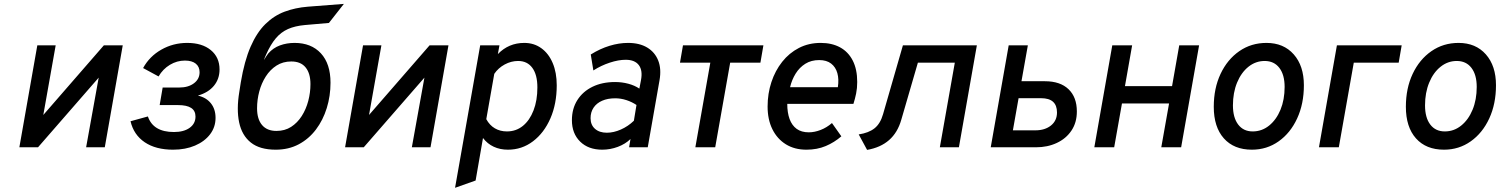

<svg xmlns="http://www.w3.org/2000/svg" viewBox="-20 -738 7516 962"><path d="M77 0 167 -511H259L197 -162L500.5 -511H595L505 0H411.5L474.5 -349L170.5 0Z M847 12Q760.5 12 705.2 -25.2Q650 -62.5 634 -130.5L721 -154.5Q747.5 -76.5 851.5 -76.5Q901 -76.5 930.2 -97.5Q959.5 -118.5 959.5 -154Q959.5 -183 937.8 -197.2Q916 -211.5 871.5 -211.5H780L795 -299.5H878.5Q923.5 -299.5 951.8 -320.8Q980 -342 980 -376Q980 -403.5 961 -419Q942 -434.5 906.5 -434.5Q866.5 -434.5 831.2 -413.2Q796 -392 774.5 -355L697 -397Q729 -455.5 788.2 -489.2Q847.5 -523 918 -523Q992.5 -523 1036.2 -487Q1080 -451 1080 -390Q1080 -342.5 1051.8 -308.2Q1023.5 -274 971.5 -259Q1013.5 -249.5 1036.8 -220.2Q1060 -191 1060 -147.5Q1060 -101 1032.5 -65Q1005 -29 957 -8.5Q909 12 847 12Z M1361.5 12Q1281.5 12 1236.8 -23.8Q1192 -59.5 1178.2 -124.8Q1164.5 -190 1179 -277.5L1186.5 -325.5Q1204.5 -432.5 1235.5 -503.8Q1266.5 -575 1309.5 -617.2Q1352.5 -659.5 1406 -679.5Q1459.5 -699.5 1522.5 -704.5L1703 -718.5L1628 -623L1507 -612.5Q1458 -608 1423 -592.5Q1388 -577 1362 -546.2Q1336 -515.5 1314 -466Q1309.5 -456 1306.8 -449.5Q1304 -443 1302.5 -437Q1306.5 -444.5 1312.2 -453.2Q1318 -462 1324 -470Q1348.5 -498 1382.5 -510.5Q1416.5 -523 1456 -523Q1539.5 -523 1587.8 -470.8Q1636 -418.5 1636 -323.5Q1636 -257 1617.2 -196.5Q1598.5 -136 1563 -89Q1527.5 -42 1476.8 -15Q1426 12 1361.5 12ZM1365 -82Q1407 -82 1438.5 -102.2Q1470 -122.5 1491.8 -156.5Q1513.5 -190.5 1524.5 -232.2Q1535.5 -274 1535.5 -316.5Q1535.5 -370.5 1511.2 -400.2Q1487 -430 1439.5 -430Q1397.5 -430 1365.5 -409.5Q1333.5 -389 1311.8 -355Q1290 -321 1279 -279.5Q1268 -238 1268 -195.5Q1268 -141 1293 -111.5Q1318 -82 1365 -82Z M1709 0 1799 -511H1891L1829 -162L2132.5 -511H2227L2137 0H2043.5L2106.5 -349L1802.5 0Z M2260 203 2386 -511H2482.5L2474.5 -467Q2528.5 -523 2607 -523Q2655.5 -523 2692.2 -496.5Q2729 -470 2749.2 -422.2Q2769.5 -374.5 2769.5 -310.5Q2769.5 -218 2737.8 -145Q2706 -72 2650.5 -30Q2595 12 2525 12Q2485.5 12 2453.8 -2.8Q2422 -17.5 2400 -46.5L2363 166.5ZM2520 -79.5Q2565.5 -79.5 2599.8 -107.2Q2634 -135 2653.2 -184.8Q2672.5 -234.5 2672.5 -300Q2672.5 -363.5 2647.2 -398Q2622 -432.5 2576 -432.5Q2541 -432.5 2508.8 -415Q2476.5 -397.5 2456.5 -368L2416.5 -141Q2433 -110.5 2459.5 -95Q2486 -79.5 2520 -79.5Z M2997.5 12Q2928 12 2886.8 -28.5Q2845.5 -69 2845.5 -136Q2845.5 -193.5 2872.8 -236.5Q2900 -279.5 2948.5 -303.2Q2997 -327 3062 -327Q3096 -327 3128 -318.5Q3160 -310 3183.5 -294L3191.5 -336Q3201 -385 3180.8 -411.8Q3160.5 -438.5 3115 -438.5Q3079 -438.5 3035.5 -424.2Q2992 -410 2953 -385L2940 -465Q2986.5 -494 3034 -508.5Q3081.5 -523 3127 -523Q3184 -523 3222.8 -499.8Q3261.5 -476.5 3278 -434.5Q3294.5 -392.5 3284.5 -336L3225.5 0H3132L3139 -41.5Q3113.5 -16.5 3075.5 -2.2Q3037.5 12 2997.5 12ZM3020.5 -73Q3054.5 -73 3090.8 -89Q3127 -105 3156 -133L3169 -212Q3146 -227.5 3118.2 -236.5Q3090.5 -245.5 3062.5 -245.5Q3024.5 -245.5 2996.8 -233.2Q2969 -221 2954 -198.5Q2939 -176 2939 -146Q2939 -112 2961.2 -92.5Q2983.5 -73 3020.5 -73Z M3464 0 3539 -424H3387L3402 -511H3805L3790 -424H3638.5L3563.5 0Z M4020.5 12Q3961 12 3917.5 -15Q3874 -42 3850 -90.5Q3826 -139 3826 -204Q3826 -269 3845 -326.5Q3864 -384 3899 -428.2Q3934 -472.5 3983 -497.8Q4032 -523 4092 -523Q4148 -523 4189 -500.8Q4230 -478.5 4252.5 -434.8Q4275 -391 4275 -327Q4275 -296 4269.5 -269.2Q4264 -242.5 4256 -217.5H3924.5Q3924.5 -173.5 3936.2 -141.5Q3948 -109.5 3971.8 -92.2Q3995.5 -75 4032.5 -75Q4061 -75 4091.5 -86.8Q4122 -98.5 4148.5 -121.5L4195.5 -55Q4160.5 -24.5 4117.2 -6.2Q4074 12 4020.5 12ZM3938.5 -301H4178Q4184 -341 4175.5 -371.5Q4167 -402 4144.2 -419.5Q4121.5 -437 4084.5 -437Q4044.5 -437 4015 -418.5Q3985.5 -400 3966.5 -369.2Q3947.5 -338.5 3938.5 -301Z M4324.5 13 4282.5 -64.5Q4332.5 -72 4361.8 -95.2Q4391 -118.5 4404.5 -166L4504 -511H4874.5L4784.5 0H4689L4764 -424H4579L4496 -138.5Q4477.5 -73.5 4434.5 -36Q4391.5 1.5 4324.5 13Z M4944 0 5034 -511H5130L5098 -331H5215.5Q5292 -331 5333.8 -291Q5375.5 -251 5375.5 -179.5Q5375.5 -124 5348.5 -83.8Q5321.5 -43.5 5275 -21.8Q5228.5 0 5170.5 0ZM5055 -85H5168Q5215.5 -85 5245.8 -109.2Q5276 -133.5 5276 -174.5Q5276 -210 5256.2 -228Q5236.5 -246 5196 -246H5083.5Z M5463 0 5553 -511H5652.5L5616.5 -306.5H5852.5L5888.5 -511H5988L5898 0H5798.5L5837.5 -219.5H5601.5L5562.5 0Z M6252.5 12Q6162.5 12 6112 -44.8Q6061.5 -101.5 6061.5 -203Q6061.5 -295.5 6095.5 -367.8Q6129.5 -440 6189.2 -481.5Q6249 -523 6325.5 -523Q6411.5 -523 6462.2 -465.5Q6513 -408 6513 -311Q6513 -217.5 6479.2 -144.5Q6445.5 -71.5 6386.5 -29.8Q6327.5 12 6252.5 12ZM6256.5 -79.5Q6302.5 -79.5 6338.8 -108.8Q6375 -138 6395.8 -188.2Q6416.5 -238.5 6416.5 -302.5Q6416.5 -363.5 6390 -398Q6363.5 -432.5 6316.5 -432.5Q6271.5 -432.5 6235.2 -403.5Q6199 -374.5 6178.2 -324Q6157.5 -273.5 6157.5 -210Q6157.5 -148.5 6183.8 -114Q6210 -79.5 6256.5 -79.5Z M6588.5 0 6678.5 -511H7003L6988 -424H6763L6688 0Z M7215 12Q7125 12 7074.5 -44.8Q7024 -101.5 7024 -203Q7024 -295.5 7058 -367.8Q7092 -440 7151.8 -481.5Q7211.5 -523 7288 -523Q7374 -523 7424.8 -465.5Q7475.5 -408 7475.5 -311Q7475.5 -217.5 7441.8 -144.5Q7408 -71.5 7349 -29.8Q7290 12 7215 12ZM7219 -79.5Q7265 -79.5 7301.2 -108.8Q7337.5 -138 7358.2 -188.2Q7379 -238.5 7379 -302.5Q7379 -363.5 7352.5 -398Q7326 -432.5 7279 -432.5Q7234 -432.5 7197.8 -403.5Q7161.5 -374.5 7140.8 -324Q7120 -273.5 7120 -210Q7120 -148.5 7146.2 -114Q7172.5 -79.5 7219 -79.5Z"/></svg>

Font: Overpass Medium
Style: Italic
Weight: 500
Italic angle: -10°
Designer: Delve Withrington, Dave Bailey, Thomas Jockin
Foundry: Delve Fonts LLC
Version: Version 4.000